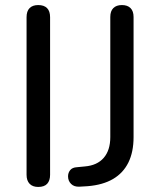

<svg xmlns="http://www.w3.org/2000/svg" viewBox="-20 -732 633 759"><path d="M131 7Q109 7 97 -5.5Q85 -18 85 -41V-664Q85 -688 97 -700Q109 -712 131 -712Q154 -712 166 -700Q178 -688 178 -664V-41Q178 -18 166.5 -5.5Q155 7 131 7ZM294 6Q273 7 261 -5Q249 -17 249 -35Q249 -49 257.5 -59.5Q266 -70 284 -71L315 -74Q364 -78 390 -108Q416 -138 416 -190V-665Q416 -688 428 -700Q440 -712 462 -712Q484 -712 496 -700Q508 -688 508 -665V-190Q508 -131 487.5 -89.5Q467 -48 427 -24.5Q387 -1 327 4Z"/></svg>

Font: Nunito Medium
Style: Regular
Weight: 500
Designer: Vernon Adams
Foundry: Vernon Adams
Version: Version 3.602